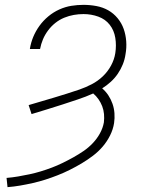

<svg xmlns="http://www.w3.org/2000/svg" viewBox="-20 -558 640 791"><path d="M11 213 7 175Q31 173 54.5 169Q78 165 101.5 160Q125 155 148 148Q171 141 193.5 132.5Q216 124 238.5 113Q261 102 282.5 90Q304 78 324.5 64Q345 50 362.5 31.5Q380 13 392 -9Q404 -31 408 -54Q410 -71 408.5 -88Q407 -105 401 -120.5Q395 -136 385.5 -149.5Q376 -163 364 -173Q333 -159 301 -148.5Q269 -138 237.5 -127.5Q206 -117 174 -107.5Q142 -98 110 -88L98 -125Q124 -133 150.5 -140.5Q177 -148 203 -156Q229 -164 255 -172Q281 -180 307 -189Q333 -198 358 -211Q383 -224 403.5 -243.5Q424 -263 437.5 -288Q451 -313 455 -339Q460 -371 455 -402Q450 -433 432 -456Q414 -479 385 -489.5Q356 -500 324 -500Q304 -500 284 -496.5Q264 -493 244.5 -485Q225 -477 208 -463.5Q191 -450 178 -432.5Q165 -415 157 -396Q149 -377 145 -356H103Q107 -382 117 -406Q127 -430 142.5 -451.5Q158 -473 179 -490.5Q200 -508 224.5 -519Q249 -530 274 -534Q299 -538 324 -538Q351 -538 377.5 -533Q404 -528 426 -515.5Q448 -503 464.5 -483Q481 -463 489.5 -439Q498 -415 500 -388Q502 -361 497 -334Q494 -313 486 -293Q478 -273 465.5 -254.5Q453 -236 436.5 -221Q420 -206 401 -194Q416 -181 426.5 -165Q437 -149 443.5 -130.5Q450 -112 451.5 -91.5Q453 -71 450 -51Q446 -25 433.5 0Q421 25 403 46Q385 67 362.5 84Q340 101 316.5 115Q293 129 268 141.5Q243 154 217.5 164Q192 174 167 182Q142 190 115.5 196Q89 202 63 206.5Q37 211 11 213Z"/></svg>

Font: Iosevka Curly Slab XLtExObl
Style: Regular
Weight: 200
Width: 7
Italic angle: -9°
Monospace: yes
Designer: Belleve Invis
Foundry: Belleve Invis
Version: Version 11.0.0; ttfautohint (v1.8.3)